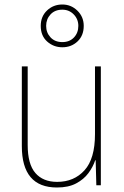

<svg xmlns="http://www.w3.org/2000/svg" viewBox="-20 -823 553 853"><path d="M428 -528V0H408L405 -111H403Q393 -81 372.5 -53.5Q352 -26 318 -8Q284 10 233 10Q77 10 77 -174V-528H103V-179Q103 -94 137 -54.5Q171 -15 234 -15Q309 -15 355.5 -66.5Q402 -118 402 -227V-528ZM257 -613Q218 -613 189.5 -638.5Q161 -664 161 -708Q161 -750 189 -776.5Q217 -803 257 -803Q296 -803 324 -775.5Q352 -748 352 -708Q352 -665 324.5 -639Q297 -613 257 -613ZM257 -636Q289 -636 308.5 -656.5Q328 -677 328 -708Q328 -738 307.5 -759Q287 -780 257 -780Q224 -780 204.5 -759Q185 -738 185 -708Q185 -678 204.5 -657Q224 -636 257 -636Z"/></svg>

Font: Noto Sans Lao Looped SemiCondensed Thin
Style: Regular
Weight: 100
Width: 4
Designer: Mark Frömberg, Ben Mitchell
Foundry: The Fontpad Ltd
Version: Version 1.002; ttfautohint (v1.8.4.7-5d5b)